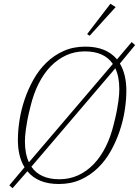

<svg xmlns="http://www.w3.org/2000/svg" viewBox="-20 -955 730 1009"><path d="M29 19 109 -76Q74 -132 74 -220Q74 -268 82.5 -323Q91 -378 109.5 -432.5Q128 -487 156 -537Q184 -587 223.5 -625.5Q263 -664 314 -687Q365 -710 429 -710Q539 -710 595 -643L672 -734L690 -718L610 -621Q644 -564 644 -478Q644 -430 635.5 -375Q627 -320 608.5 -265.5Q590 -211 562 -161Q534 -111 494.5 -72.5Q455 -34 404 -11Q353 12 289 12Q179 12 124 -55L46 34ZM426 -685Q373 -685 328 -664.5Q283 -644 246.5 -606.5Q210 -569 183 -515.5Q156 -462 140 -395Q130 -356 124.5 -327Q119 -298 116 -276Q113 -254 112 -238.5Q111 -223 111 -211Q111 -147 132 -102L573 -619Q528 -685 426 -685ZM292 -13Q345 -13 390 -33.5Q435 -54 471.5 -91.5Q508 -129 535 -182.5Q562 -236 578 -303Q588 -342 593.5 -371Q599 -400 602 -422Q605 -444 606 -459.5Q607 -475 607 -487Q607 -552 586 -596L145 -79Q190 -13 292 -13ZM438 -776 560 -935 588 -918 451 -767Z"/></svg>

Font: IBM Plex Serif ExtraLight
Style: Italic
Weight: 200
Italic angle: -14°
Designer: Mike Abbink, Paul van der Laan, Pieter van Rosmalen
Foundry: Bold Monday
Version: Version 2.5